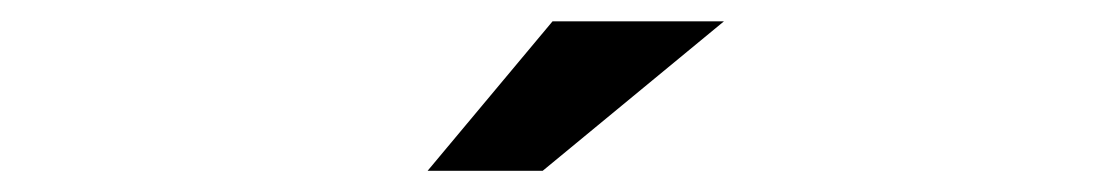

<svg xmlns="http://www.w3.org/2000/svg" viewBox="-20 -811 1040 180"><path d="M498 -791H658.7L488.8 -650.9H380.9Z"/></svg>

Font: BIZ UDGothic
Style: Bold
Weight: 700
Monospace: yes
Designer: TypeBank Co., Ltd.
Foundry: Morisawa Inc.
Version: Version 1.05